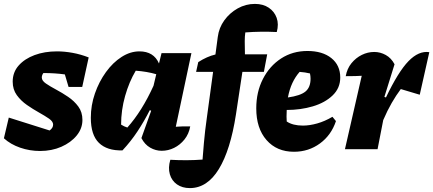

<svg xmlns="http://www.w3.org/2000/svg" viewBox="-25 -764 2218 983"><path d="M-5 -56 20 -162 229 -96Q247 -109 247 -126Q247 -142 226 -156.5Q205 -171 174.5 -188Q144 -205 113 -226.5Q82 -248 61 -277Q40 -306 40 -346Q40 -394 70.5 -428.5Q101 -463 152 -482Q203 -501 267 -501Q305 -501 346.5 -493.5Q388 -486 429 -470L396 -319H326L307 -383Q256 -390 201 -390Q199 -390 197 -390Q189 -379 189 -367Q189 -351 210 -336.5Q231 -322 262 -305.5Q293 -289 324 -268Q355 -247 376 -218.5Q397 -190 397 -150Q397 -106 367.5 -70Q338 -34 289 -12.5Q240 9 180 9Q127 9 78 -8Q29 -25 -5 -56Z M602 6Q523 8 481.5 -32.5Q440 -73 440 -161Q440 -225 461 -285.5Q482 -346 517.5 -395Q553 -444 597.5 -472.5Q642 -501 689 -501Q762 -501 789 -439L802 -492H955L875 -115Q912 -118 949 -117Q942 -78 919.5 -50Q897 -22 866.5 -7Q836 8 803 8Q772 8 744 -8Q716 -24 699 -57L749 -197L742 -200Q713 -143 679 -91.5Q645 -40 602 6ZM595 -126Q611 -116 627 -111Q702 -195 761 -325L775 -384Q727 -398 670 -402Q636 -345 615.5 -272.5Q595 -200 595 -126Z M947 199Q908 199 881 180Q854 161 844.5 128Q835 95 847 54Q932 59 1012 53Q1016 2 1019 -32.5Q1022 -67 1025.5 -96Q1029 -125 1034 -161L1066 -396H979L990 -446Q1035 -475 1078 -485L1090 -575Q1096 -622 1123.5 -660Q1151 -698 1192 -721Q1233 -744 1280 -744Q1322 -744 1351 -724.5Q1380 -705 1391.5 -672.5Q1403 -640 1392 -600Q1310 -604 1231 -598Q1228 -578 1228 -553.5Q1228 -529 1229 -486H1343L1326 -396H1216L1183 -178Q1155 4 1095.5 101.5Q1036 199 947 199Z M1480 13Q1392 13 1339.5 -47Q1287 -107 1287 -209Q1287 -293 1321 -359.5Q1355 -426 1414 -464.5Q1473 -503 1549 -503Q1626 -503 1671.5 -466.5Q1717 -430 1717 -367Q1717 -313 1678 -275.5Q1639 -238 1576.5 -219.5Q1514 -201 1443 -201Q1442 -185 1442 -167Q1442 -154 1443 -142Q1474 -121 1526 -121Q1560 -121 1599 -132Q1638 -143 1677 -166L1695 -144Q1671 -72 1613 -29.5Q1555 13 1480 13ZM1565 -361Q1565 -374 1562 -388Q1537 -394 1509 -396Q1487 -371 1472 -339Q1457 -307 1449 -265Q1513 -274 1539 -295.5Q1565 -317 1565 -361Z M1741 0 1827 -376Q1800 -374 1745 -374Q1752 -413 1774.5 -440.5Q1797 -468 1827.5 -483Q1858 -498 1891 -498Q1922 -498 1950 -482.5Q1978 -467 1995 -435L1943 -268L1951 -265Q2014 -397 2066.5 -451Q2119 -505 2173 -497L2124 -279L2027 -308Q2003 -276 1980.5 -237Q1958 -198 1937 -149L1908 0Z"/></svg>

Font: Piazzolla ExtraBold
Style: Italic
Weight: 800
Italic angle: -11.3°
Designer: Juan Pablo del Peral
Foundry: Huerta Tipografica
Version: Version 1.330